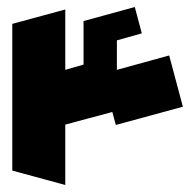

<svg xmlns="http://www.w3.org/2000/svg" viewBox="-20 -527 556 547"><path d="M166 0 15 -41V-459L166 -500V-328L218 -343V-467L364 -507L384 -432L313 -412V-328L462 -369L501 -223L310 -171L300 -208L166 -172Z"/></svg>

Font: Blaka
Style: Regular
Weight: 400
Designer: Mohamed Gaber
Foundry: Kief Type Foundry
Version: Version 1.003; ttfautohint (v1.8.4.7-5d5b)